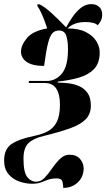

<svg xmlns="http://www.w3.org/2000/svg" viewBox="-44 -681 544 932"><path d="M263 231Q263 216 259 200.5Q255 185 231 185Q206 185 189 191.5Q172 198 154.5 204.5Q137 211 112 211Q81 211 49.5 200Q18 189 -3 164Q-24 139 -24 98Q-24 43 11.5 18.5Q47 -6 125 -22Q163 -30 190 -45Q217 -60 232 -90Q247 -120 247 -174Q247 -224 229 -251Q211 -278 173 -278H95L97 -288H183Q226 -288 256 -323.5Q286 -359 286 -441Q286 -483 277.5 -508Q269 -533 242 -533Q224 -533 211.5 -521Q199 -509 189.5 -472.5Q180 -436 170 -361Q113 -361 85.5 -380.5Q58 -400 58 -430Q58 -462 87 -496.5Q116 -531 185 -543Q172 -584 159.5 -611.5Q147 -639 137 -653L138 -660H148Q171 -649 204 -619.5Q237 -590 277 -548Q291 -574 309 -600Q327 -626 349.5 -643.5Q372 -661 399 -661Q423 -661 437.5 -647.5Q452 -634 452 -610Q452 -594 446 -581.5Q440 -569 430 -558Q424 -566 408 -570Q392 -574 371 -574Q341 -574 319 -565.5Q297 -557 284 -543Q339 -543 373.5 -525Q408 -507 424 -480.5Q440 -454 440 -427Q440 -375 413 -346.5Q386 -318 340 -304.5Q294 -291 237 -285L236 -280Q262 -280 290 -276.5Q318 -273 342 -262Q366 -251 381.5 -229Q397 -207 397 -168Q397 -128 372.5 -102.5Q348 -77 297 -58.5Q246 -40 168 -21Q120 -10 95 13Q70 36 70 89Q70 155 88 178Q106 201 132 201Q155 201 173.5 181Q192 161 209.5 135.5Q227 110 247.5 90Q268 70 293 70Q328 70 345 91Q362 112 362 136Q362 177 334 204Q306 231 263 231Z"/></svg>

Font: Noto Serif Display ExtraCondensed Black
Style: Italic
Weight: 900
Width: 2
Italic angle: -12°
Designer: Monotype Design Team
Foundry: Monotype Imaging Inc.
Version: Version 2.009